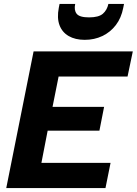

<svg xmlns="http://www.w3.org/2000/svg" viewBox="-20 -963 700 983"><path d="M633 -571H280L249 -416H513L489 -294H224L192 -129H546L520 0H12L152 -700H660ZM611 -923Q601 -871 573 -834.5Q545 -798 504 -778.5Q463 -759 414 -759Q365 -759 331.5 -778.5Q298 -798 284.5 -834.5Q271 -871 281 -923L285 -943H365Q358 -911 372.5 -892.5Q387 -874 436 -874Q485 -874 506.5 -892.5Q528 -911 535 -943H615Z"/></svg>

Font: Albert Sans ExtraBold
Style: Italic
Weight: 800
Italic angle: -11.25°
Designer: Andreas Rasmussen
Foundry: a.Foundry
Version: Version 1.025